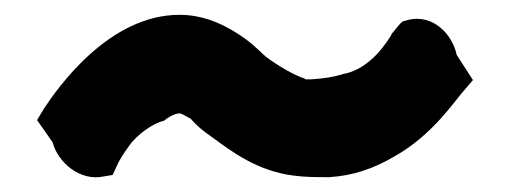

<svg xmlns="http://www.w3.org/2000/svg" viewBox="-20 -491 690 259"><path d="M30 -329 51 -299C58 -272 88 -246 120 -253L132 -255L137 -266C141 -275 146 -283 154 -294C165 -310 187 -325 201 -328C206 -332 215 -338 222 -338H223C229 -336 227 -336 237 -331C246 -321 253 -315 266 -306C292 -287 327 -260 377 -254C393 -252 408 -252 422 -252H424C457 -254 485 -264 512 -280C564 -309 594 -356 606 -369L618 -383L596 -417C591 -443 565 -473 530 -464L523 -462C517 -457 512 -449 508 -445V-444C494 -421 472 -396 442 -391L440 -390H439C429 -387 416 -385 400 -384H392L391 -385C378 -389 355 -402 338 -415C327 -425 319 -434 300 -446C275 -462 250 -471 222 -471C127 -471 58 -373 39 -344Z"/></svg>

Font: Hussar Pisanka
Style: Blk
Weight: 700
Designer: Robert Jablonski
Foundry: Cannot Into Space Fonts
Version: Version 1.070